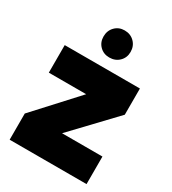

<svg xmlns="http://www.w3.org/2000/svg" viewBox="-188 -882 884 984"><g transform="rotate(30 253.5 -390.0)"><path d="M473 -406 242 -163H481V0H26V-155L249 -398H28V-561H473ZM257 -620Q223 -620 200.5 -642.5Q178 -665 178 -699Q178 -734 200.5 -757Q223 -780 257 -780Q292 -780 315 -757Q338 -734 338 -699Q338 -665 315 -642.5Q292 -620 257 -620Z"/></g></svg>

Font: SVN-Poppins ExtraBold
Style: Regular
Weight: 800
Designer: Ninad Kale (Devanagari), Jonny Pinhorn (Latin)
Foundry: Indian Type Foundry
Version: Version 3.002 2017; ttfautohint (v1.8.3)